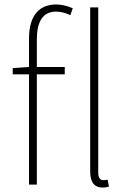

<svg xmlns="http://www.w3.org/2000/svg" viewBox="-20 -827 573 860"><path d="M110 -527 37 -522V-494H110V0H145V-494H270V-527H145V-650C145 -729 171 -775 231 -775C251 -775 273 -770 295 -759L306 -790C281 -801 255 -807 232 -807C156 -807 110 -758 110 -655ZM462 -22C451 -20 446 -20 442 -20C429 -20 420 -31 420 -53V-794H384V-59C384 -8 405 13 439 13C453 13 459 11 468 9Z"/></svg>

Font: Noto Sans Japanese Thin
Style: Regular
Weight: 100
Designer: Ryoko NISHIZUKA (kana & ideographs); Paul D. Hunt (Latin, Greek & Cyrillic); Wenlong ZHANG (bopomofo); Sandoll Communica
Foundry: Adobe Systems Incorporated
Version: Version 1.000;PS 1;hotconv 1.0.78;makeotf.lib2.5.61930